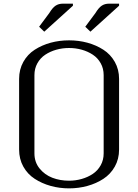

<svg xmlns="http://www.w3.org/2000/svg" viewBox="-20 -1010 748 1040"><path d="M375 -979 219.7 -838.4 191.9 -865.2 247.1 -939.5Q264.2 -967.8 280.8 -979Q297.4 -990.2 320.8 -990.2H375ZM625 -979 469.7 -838.4 441.9 -865.2 497.1 -939.5Q514.2 -967.8 530.8 -979Q547.4 -990.2 570.8 -990.2H625ZM541.5 -179.2V-603Q541.5 -638.7 525.6 -667.2Q509.8 -695.8 482.9 -713.6Q456.1 -731.4 423.1 -740.7Q390.1 -750 354 -750Q317.9 -750 284.9 -740.7Q252 -731.4 225.1 -713.6Q198.2 -695.8 182.4 -667.2Q166.5 -638.7 166.5 -603V-179.2Q166.5 -131.8 194.3 -97.4Q222.2 -63 263.7 -47.1Q305.2 -31.2 354 -31.2Q389.6 -31.2 422.9 -40.8Q456.1 -50.3 482.7 -68.1Q509.3 -85.9 525.4 -114.7Q541.5 -143.6 541.5 -179.2ZM625 -582.5V-200.2Q625 -148.4 601.8 -107.4Q578.6 -66.4 540 -41.3Q501.5 -16.1 453.6 -2.9Q405.8 10.3 354 10.3Q302.2 10.3 254.6 -2.9Q207 -16.1 168.2 -41.3Q129.4 -66.4 106.4 -107.4Q83.5 -148.4 83.5 -200.2V-582.5Q83.5 -633.8 106.4 -674.8Q129.4 -715.8 168.2 -740.7Q207 -765.6 254.4 -778.6Q301.8 -791.5 354 -791.5Q406.2 -791.5 453.6 -778.6Q501 -765.6 539.8 -740.7Q578.6 -715.8 601.8 -674.8Q625 -633.8 625 -582.5Z"/></svg>

Font: Resagnicto
Style: Regular
Weight: 500
Version: Version 0.9991